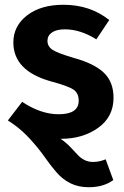

<svg xmlns="http://www.w3.org/2000/svg" viewBox="-20 -566 518 805"><path d="M370 113Q396 113 423 102L455 189Q414 219 352 219Q308 219 274.5 202Q241 185 215.5 155Q190 125 167 92Q144 59 108 19Q72 -21 31 -49L13 -61L73 -139Q151 -87 226 -87Q310 -87 310 -144Q310 -175 288.5 -190Q267 -205 193 -225Q36 -269 36 -388Q36 -457 93.5 -501.5Q151 -546 246 -546Q358 -546 438 -482L384 -401Q317 -443 252 -443Q217 -443 198 -430Q179 -417 179 -395Q179 -371 200.5 -357Q222 -343 290 -323Q374 -300 415 -261.5Q456 -223 456 -156Q456 -76 391.5 -30Q327 16 236 16H234Q255 30 274.5 50Q294 70 305 82.5Q316 95 332.5 104Q349 113 370 113Z"/></svg>

Font: Fira Sans SemiBold
Style: Regular
Weight: 600
Designer: bBox Type GmbH & Carrois Corporate GbR & Edenspiekermann AG
Foundry: bBox Type GmbH & Carrois Corporate GbR & Edenspiekermann AG
Version: Version 4.301;PS 004.301;hotconv 1.0.88;makeotf.lib2.5.64775